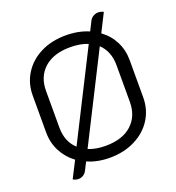

<svg xmlns="http://www.w3.org/2000/svg" viewBox="-147 -884 971 1062"><g transform="rotate(-20 338.5 -353.5)"><path d="M624 -460V-242Q624 -170 588 -113Q552 -56 486.5 -23Q421 10 338 10Q264 10 206 -16L183 29Q175 45 162 53Q149 61 134 61Q117 61 102 52L152 -46Q105 -81 79 -131.5Q53 -182 53 -242V-460Q53 -531 89 -588Q125 -645 189.5 -677.5Q254 -710 338 -710Q413 -710 473 -684L499 -736Q506 -751 520 -759.5Q534 -768 550 -768Q565 -768 581 -760L527 -653Q573 -620 598.5 -570Q624 -520 624 -460ZM184 -111 442 -622Q398 -640 338 -640Q240 -640 185.5 -591Q131 -542 131 -459V-243Q131 -159 184 -111ZM546 -459Q546 -540 495 -589L237 -78Q279 -60 338 -60Q437 -60 491.5 -109.5Q546 -159 546 -243Z"/></g></svg>

Font: K2D Light
Style: Regular
Weight: 300
Designer: Katatrad Aksorn Co.,Ltd.
Foundry: Cadson Demak Co.,Ltd.
Version: Version 1.000; ttfautohint (v1.6)